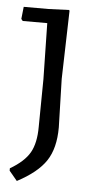

<svg xmlns="http://www.w3.org/2000/svg" viewBox="-50 -492 364 718"><g transform="rotate(5 132.5 -133.0)"><path d="M179 -460 182 -458 175 -201 180 -19Q180 59 148.5 106.5Q117 154 41 194L11 158V149Q64 118 84.5 82Q105 46 105 -15L107 -194L103 -404H11L5 -411L10 -457H104Z"/></g></svg>

Font: Alegreya Sans SC
Style: Regular
Weight: 400
Designer: Juan Pablo del Peral
Foundry: Huerta Tipografica
Version: Version 2.007